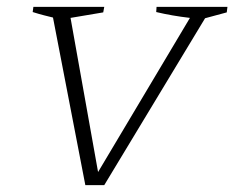

<svg xmlns="http://www.w3.org/2000/svg" viewBox="-20 -538 681 558"><path d="M228 0 134 -487Q122 -490 108 -493.5Q94 -497 75 -503L77 -518H283L280 -502L185 -486L265 -38L532 -486Q480 -492 434 -503L435 -518H641L639 -502L576 -485L283 0Z"/></svg>

Font: Piazzolla SC ExtraLight
Style: Italic
Weight: 200
Italic angle: -11.3°
Designer: Juan Pablo del Peral
Foundry: Huerta Tipografica
Version: Version 1.330